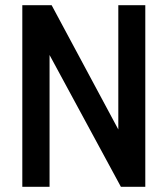

<svg xmlns="http://www.w3.org/2000/svg" viewBox="-20 -720 646 740"><path d="M66 -700H179L436 -221V-700H540V0H446L171 -508V0H66Z"/></svg>

Font: Cabin Condensed Medium
Style: Regular
Weight: 500
Width: 3
Version: Version 2.001